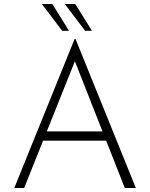

<svg xmlns="http://www.w3.org/2000/svg" viewBox="-20 -934 746 954"><path d="M51 0 351 -741H355L655 0H600L339 -663L373 -682L100 0ZM196 -281H511L525 -235H184ZM188 -914H240L323 -781H289ZM302 -914H354L437 -781H403Z"/></svg>

Font: Josefin Sans Thin Light
Style: Regular
Weight: 300
Version: Version 2.000